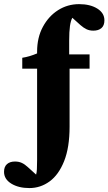

<svg xmlns="http://www.w3.org/2000/svg" viewBox="-58 -702 535 947"><path d="M86.9 225.6Q33.2 225.6 -2.4 203.6Q-38.1 181.6 -38.1 145.5Q-38.1 120.1 -23.4 107.4Q-8.8 94.7 15.6 94.7Q35.2 94.7 49.8 101.6Q64.5 108.4 80.1 123L120.1 159.2Q123 149.4 124 132.8Q125 116.2 125 85.9Q125 55.7 125 6.8V-447.3Q125 -516.6 153.3 -569.3Q181.6 -622.1 228.5 -651.9Q275.4 -681.6 332 -681.6Q386.7 -681.6 421.9 -659.7Q457 -637.7 457 -601.6Q457 -576.2 442.4 -563.5Q427.7 -550.8 402.3 -550.8Q383.8 -550.8 369.1 -557.6Q354.5 -564.5 338.9 -578.1L298.8 -614.3Q291 -600.6 287.1 -573.7Q283.2 -546.9 283.2 -501V-433.6L285.2 -363.3V-77.1Q285.2 25.4 258.3 92.8Q231.4 160.2 186.5 192.9Q141.6 225.6 86.9 225.6ZM51.8 -363.3V-417Q70.3 -419.9 88.4 -425.3Q106.4 -430.7 125 -438.5L173.8 -433.6H383.8V-363.3Z"/></svg>

Font: Crimson Pro Black
Style: Regular
Weight: 900
Designer: Jacques Le Bailly
Foundry: Baron von Fonthausen
Version: Version 1.003